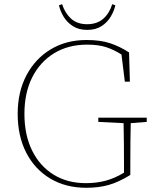

<svg xmlns="http://www.w3.org/2000/svg" viewBox="-20 -879 725 912"><path d="M390 13Q292 13 218.5 -31Q145 -75 104.5 -154Q64 -233 64 -338Q64 -443 106 -522Q148 -601 221.5 -645Q295 -689 391 -689Q456 -689 502 -674Q548 -659 593 -630L597 -491H573L557 -620Q521 -643 484 -655Q447 -667 394 -667Q304 -667 237 -626Q170 -585 133 -511.5Q96 -438 96 -338Q96 -238 132.5 -164Q169 -90 234.5 -49.5Q300 -9 388 -9Q439 -9 483 -21Q527 -33 569 -59V-99Q569 -148 568.5 -196.5Q568 -245 567 -294L447 -300V-320H677V-300L601 -294Q600 -253 599.5 -206.5Q599 -160 599 -99V-48Q544 -14 496.5 -0.5Q449 13 390 13ZM260 -854 275 -859Q289 -816 318 -790Q347 -764 394 -764Q441 -764 470.5 -790Q500 -816 513 -859L528 -854Q522 -827 506 -800Q490 -773 462.5 -755Q435 -737 394 -737Q354 -737 326 -755Q298 -773 282 -800Q266 -827 260 -854Z"/></svg>

Font: Source Serif 4 ExtraLight
Style: Regular
Weight: 200
Designer: Frank Grießhammer
Foundry: Adobe
Version: Version 4.005;hotconv 1.1.0;makeotfexe 2.6.0